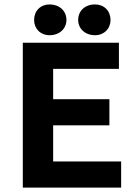

<svg xmlns="http://www.w3.org/2000/svg" viewBox="-20 -847 618 867"><path d="M527 -118H220V-281H474V-399H220V-536H517V-654H83V0H527ZM204 -827C163 -827 134 -798 134 -757C134 -717 163 -688 204 -688C248 -688 280 -717 280 -757C280 -798 248 -827 204 -827ZM409 -827C364 -827 333 -798 333 -757C333 -717 365 -688 409 -688C450 -688 479 -717 479 -757C479 -798 450 -827 409 -827Z"/></svg>

Font: Falling Sky
Style: SeBd
Weight: 600
Designer: Paul D. Hunt
Foundry: Adobe Systems Incorporated
Version: Version 1.02